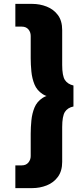

<svg xmlns="http://www.w3.org/2000/svg" viewBox="-20 -784 429 988"><path d="M138 19Q138 38 126 52.5Q114 67 92 67H59V184H146Q185 184 220.5 170Q256 156 278 126Q300 96 300 49V-130Q300 -186 314 -208Q328 -230 358 -236V-344Q328 -351 314 -372.5Q300 -394 300 -450V-629Q300 -677 278 -706.5Q256 -736 220.5 -750Q185 -764 146 -764H59V-647H92Q114 -647 126 -633Q138 -619 138 -599V-484Q138 -452 141.5 -416Q145 -380 157.5 -349.5Q170 -319 199 -300Q228 -281 278 -281V-299Q228 -299 199 -280Q170 -261 157.5 -230.5Q145 -200 141.5 -164Q138 -128 138 -96Z"/></svg>

Font: SpinnyJost
Style: Bold
Weight: 700
Version: Version 3.710